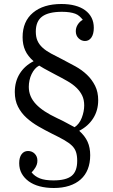

<svg xmlns="http://www.w3.org/2000/svg" viewBox="-20 -750 565 960"><path d="M471 -249Q471 -290 455.5 -321Q440 -352 415 -376Q390 -400 357.5 -418Q325 -436 292 -453Q260 -469 235 -482.5Q210 -496 193 -511.5Q176 -527 167.5 -546Q159 -565 159 -592Q159 -644 191 -667.5Q223 -691 290 -691Q311 -691 327.5 -688.5Q344 -686 356 -681.5Q368 -677 377 -669Q386 -661 394 -651Q379 -643 369 -627.5Q359 -612 359 -594Q359 -572 373 -558.5Q387 -545 405 -545Q425 -545 437 -562.5Q449 -580 449 -611Q449 -639 438 -661Q427 -683 406 -698.5Q385 -714 355 -722Q325 -730 287 -730Q197 -730 145 -686.5Q93 -643 93 -564Q93 -527 106 -498Q119 -469 148 -444Q103 -421 78.5 -381.5Q54 -342 54 -290Q54 -248 70 -216.5Q86 -185 112.5 -161Q139 -137 172 -118Q205 -99 239 -82Q276 -64 300.5 -50Q325 -36 339.5 -22Q354 -8 360 10Q366 28 366 54Q366 107 338 129.5Q310 152 247 152Q205 152 179.5 142Q154 132 138 112Q142 108 147 102Q152 96 156.5 88.5Q161 81 164 72.5Q167 64 167 53Q167 32 153.5 18.5Q140 5 120 5Q100 5 88 21Q76 37 76 66Q76 95 88.5 117.5Q101 140 123.5 156.5Q146 173 178 181.5Q210 190 249 190Q292 190 326 179Q360 168 383.5 147Q407 126 419 95.5Q431 65 431 26Q431 -12 418 -41Q405 -70 376 -96Q421 -119 446 -158.5Q471 -198 471 -249ZM257 -377Q290 -360 317 -344.5Q344 -329 362.5 -311Q381 -293 391 -272Q401 -251 401 -223Q401 -193 389 -161.5Q377 -130 353 -114Q340 -121 330.5 -126Q321 -131 311 -136.5Q301 -142 290 -147.5Q279 -153 264 -160Q230 -176 204 -193Q178 -210 160 -229Q142 -248 133 -269.5Q124 -291 124 -316Q124 -332 127.5 -348.5Q131 -365 138 -379.5Q145 -394 154.5 -405Q164 -416 176 -422Q200 -407 221.5 -396Q243 -385 257 -377Z"/></svg>

Font: GradeGX
Style: Regular
Weight: 100
Width: 1
Designer: Adam Twardoch
Foundry: Adam Twardoch
Version: Version 2.002; DEVELOPMENT